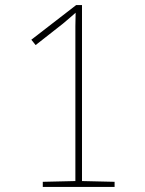

<svg xmlns="http://www.w3.org/2000/svg" viewBox="-20 -734 570 754"><path d="M148 0V-20L276 -23V-564Q276 -603 276 -631Q276 -659 277 -684Q265 -673 254 -664Q243 -655 227 -641L120 -557L103 -578L279 -714H302V-23L430 -20V0Z"/></svg>

Font: Noto Sans Mono Condensed Thin
Style: Regular
Weight: 100
Width: 3
Designer: Monotype Design Team
Foundry: Monotype Imaging Inc.
Version: Version 2.014; ttfautohint (v1.8.4.7-5d5b)